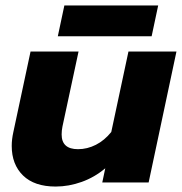

<svg xmlns="http://www.w3.org/2000/svg" viewBox="-20 -669 667 704"><path d="M216 -649H560L536 -536H192ZM23 -134Q23 -158 29 -185L92 -480H268L209 -205Q206 -190 206 -176Q206 -122 266 -122Q300 -122 331.5 -138Q363 -154 388 -185L451 -480H627L525 0H355L366 -52Q327 -19 279.5 -2Q232 15 184 15Q106 15 64.5 -25.5Q23 -66 23 -134Z"/></svg>

Font: Prompt Bold
Style: Bold Italic
Weight: 700
Italic angle: -12°
Designer: Katatrad Team
Foundry: CadsonDemak
Version: Version 1.000